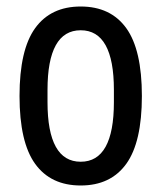

<svg xmlns="http://www.w3.org/2000/svg" viewBox="-20 -558 496 590"><path d="M228 12Q136 12 88 -54.5Q40 -121 40 -263Q40 -405 88 -471.5Q136 -538 228 -538Q320 -538 368 -471.5Q416 -405 416 -263Q416 -121 368 -54.5Q320 12 228 12ZM228 -61Q279 -61 304.5 -107Q330 -153 330 -244V-282Q330 -373 304.5 -419Q279 -465 228 -465Q177 -465 151.5 -419Q126 -373 126 -282V-244Q126 -153 151.5 -107Q177 -61 228 -61Z"/></svg>

Font: Archivo Narrow
Style: Regular
Weight: 400
Designer: Hector Gatti
Foundry: Omnibus-Type
Version: Version 3.002